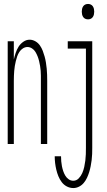

<svg xmlns="http://www.w3.org/2000/svg" viewBox="-20 -729 540 972"><path d="M19 0V-520H50V-428Q54 -445 59.5 -461.5Q65 -478 74 -492.5Q83 -507 98 -517.5Q113 -528 130 -528Q145 -528 159 -520Q173 -512 182 -499Q191 -486 196.5 -471.5Q202 -457 206 -442.5Q210 -428 212.5 -412.5Q215 -397 216.5 -381.5Q218 -366 218.5 -350.5Q219 -335 219 -320V0H187V-320Q187 -333 187 -345.5Q187 -358 186 -370.5Q185 -383 183 -395Q181 -407 178 -419.5Q175 -432 170.5 -443.5Q166 -455 159.5 -466Q153 -477 142 -484Q131 -491 119 -491Q107 -491 96 -484Q85 -477 78 -466Q71 -455 67 -443.5Q63 -432 60 -419.5Q57 -407 55 -395Q53 -383 52 -370.5Q51 -358 50.5 -345.5Q50 -333 50 -320V0ZM426 -631Q418 -631 411.5 -634Q405 -637 401 -643Q397 -649 395.5 -656Q394 -663 394 -670Q394 -677 395.5 -684Q397 -691 401 -697Q405 -703 411.5 -706Q418 -709 426 -709Q433 -709 439.5 -706Q446 -703 450 -697Q454 -691 455.5 -684Q457 -677 457 -670Q457 -663 455.5 -656Q454 -649 450 -643Q446 -637 439.5 -634Q433 -631 426 -631ZM351 223Q334 223 318.5 215Q303 207 292.5 193Q282 179 275.5 163Q269 147 265 130Q261 113 259 96Q257 79 257 62H289Q289 75 290 87.5Q291 100 293.5 112.5Q296 125 300 137Q304 149 310.5 160Q317 171 327.5 178.5Q338 186 351 186Q367 186 378.5 174Q390 162 396.5 147Q403 132 406.5 116Q410 100 412 84Q414 68 414.5 52Q415 36 415 20V-483H323V-520H447V20Q447 35 446.5 50.5Q446 66 444 81.5Q442 97 439 112.5Q436 128 431.5 142.5Q427 157 420.5 171Q414 185 404 197Q394 209 380 216Q366 223 351 223Z"/></svg>

Font: Iosevka Curly Extralight
Style: Regular
Weight: 200
Monospace: yes
Designer: Belleve Invis
Foundry: Belleve Invis
Version: Version 22.1.2; ttfautohint (v1.8.4)